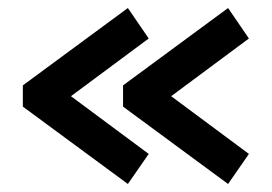

<svg xmlns="http://www.w3.org/2000/svg" viewBox="-20 -525 679 479"><path d="M549 -66 287 -259V-312L549 -505L601 -429L407 -285L601 -141ZM299 -66 37 -259V-312L299 -505L351 -429L157 -285L351 -141Z"/></svg>

Font: Kanit Medium
Style: Regular
Weight: 500
Designer: Katatrad Team
Foundry: CadsonDemak
Version: Version 2.000; ttfautohint (v1.8.3)